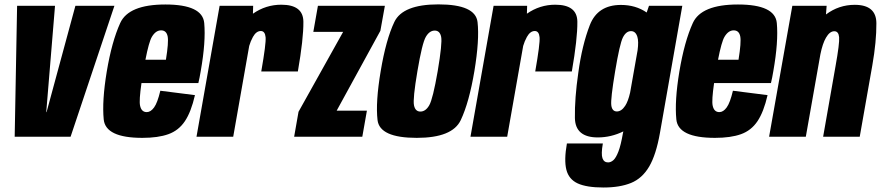

<svg xmlns="http://www.w3.org/2000/svg" viewBox="-20 -624 4019 876"><path d="M47 0 58 -597.5H231L191 -112.5H192.5L324 -597.5H502L302 0Z M629.5 5Q461.5 5 453.2 -79.2Q445 -163.5 467 -297Q490 -434.5 528.5 -519Q567 -603.5 734.5 -603.5Q904 -603.5 911.8 -518.8Q919.5 -434 896 -300.5Q891 -270 885 -245H625.5Q614 -165.5 619 -142.5Q625 -112.5 649.5 -112.5Q667.5 -112.5 683 -133.8Q698.5 -155 711.5 -210L869.5 -190Q852 -113.5 823.5 -71Q795 -28.5 748.2 -11.8Q701.5 5 629.5 5ZM643.5 -351.5H737Q750 -431.5 745 -457.5Q739.5 -485.5 715 -485.5Q690.5 -485.5 673 -456Q659.5 -433.5 643.5 -351.5Z M1172 -298Q1194.5 -426 1191.8 -454.2Q1189 -482.5 1170 -482.5Q1149 -482.5 1134 -455.5Q1123 -435.5 1117 -414.5L1044 0H876.5L982 -597.5H1135L1134 -561.5Q1192.5 -602.5 1263.5 -602.5Q1363.5 -602.5 1364.2 -525Q1365 -447.5 1339 -298Z M1322 0 1342 -114 1545.5 -478.5H1409.5L1430.5 -597.5H1736L1715.5 -483.5L1516 -119H1654L1633 0Z M1881.5 5Q1712 5 1702.5 -76.2Q1693 -157.5 1717 -300Q1741 -443.5 1779.2 -523.8Q1817.5 -604 1980 -604Q2149.5 -604 2158.8 -523.2Q2168 -442.5 2144.5 -300Q2120.5 -157 2082.2 -76Q2044 5 1881.5 5ZM1898 -115Q1922 -115 1938.5 -143.8Q1955 -172.5 1977 -299.5Q1998.5 -427 1992.8 -455.8Q1987 -484.5 1963.5 -484.5Q1939.5 -484.5 1922.8 -455.8Q1906 -427 1884.5 -299.5Q1863 -172.5 1868.8 -143.8Q1874.5 -115 1898 -115Z M2422 -298Q2444.5 -426 2441.8 -454.2Q2439 -482.5 2420 -482.5Q2399 -482.5 2384 -455.5Q2373 -435.5 2367 -414.5L2294 0H2126.5L2232 -597.5H2385L2384 -561.5Q2442.5 -602.5 2513.5 -602.5Q2613.5 -602.5 2614.2 -525Q2615 -447.5 2589 -298Z M2733.5 231.5Q2656.5 231.5 2615.8 212.8Q2575 194 2564 150.2Q2553 106.5 2566.5 30.5H2730.5Q2722 79 2728.8 98Q2735.5 117 2754.5 117Q2767 117 2778.8 106.5Q2790.5 96 2801.5 67.5Q2812.5 39 2822 -15.5L2824 -24.5Q2768 3 2707.5 3Q2604.5 3 2603 -85.8Q2601.5 -174.5 2618.5 -292Q2635.5 -418 2671.2 -509.8Q2707 -601.5 2813 -601.5Q2880.5 -601.5 2930.5 -567L2941 -597.5H3093L2991 -17.5Q2973.5 82 2941.8 136Q2910 190 2859 210.8Q2808 231.5 2733.5 231.5ZM2889 -394.5Q2894.5 -435 2888 -456Q2880 -482 2859 -482Q2836.5 -482 2822 -453.2Q2807.5 -424.5 2786.5 -298.5Q2765.5 -172.5 2769 -144Q2772.5 -115.5 2794.5 -115.5Q2815.5 -115.5 2832.5 -141.5Q2846 -162 2855 -202Z M3242 5Q3074 5 3065.8 -79.2Q3057.5 -163.5 3079.5 -297Q3102.5 -434.5 3141 -519Q3179.5 -603.5 3347 -603.5Q3516.5 -603.5 3524.2 -518.8Q3532 -434 3508.5 -300.5Q3503.5 -270 3497.5 -245H3238Q3226.5 -165.5 3231.5 -142.5Q3237.5 -112.5 3262 -112.5Q3280 -112.5 3295.5 -133.8Q3311 -155 3324 -210L3482 -190Q3464.5 -113.5 3436 -71Q3407.5 -28.5 3360.8 -11.8Q3314 5 3242 5ZM3256 -351.5H3349.5Q3362.5 -431.5 3357.5 -457.5Q3352 -485.5 3327.5 -485.5Q3303 -485.5 3285.5 -456Q3272 -433.5 3256 -351.5Z M3489 0 3595 -597.5H3751.5L3748.5 -558Q3807 -602 3880 -602Q3978 -602 3978.5 -518.2Q3979 -434.5 3960 -326L3902.5 0H3735.5L3792 -321.5Q3811 -427 3808.5 -454.2Q3806 -481.5 3786.5 -481.5Q3765.5 -481.5 3748.5 -452Q3733 -425.5 3723 -376L3656.5 0Z"/></svg>

Font: Anybody Condensed ExtraBold
Style: Italic
Weight: 800
Width: 3
Italic angle: -10°
Designer: Tyler Finck
Foundry: Etcetera Type Company
Version: Version 1.010; ttfautohint (v1.8.3) -l 8 -r 50 -G 200 -x 14 